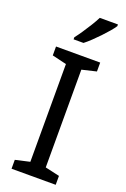

<svg xmlns="http://www.w3.org/2000/svg" viewBox="-177 -999 693 1054"><g transform="rotate(20 169.5 -472.0)"><path d="M298 0H40V-52L124 -71V-642L40 -662V-714H298V-662L214 -642V-71L298 -52ZM318 -934Q309 -920 292 -900Q275 -880 254.5 -858.5Q234 -837 213.5 -817.5Q193 -798 175 -784H117V-796Q132 -815 149.5 -841Q167 -867 184 -894.5Q201 -922 212 -944H318Z"/></g></svg>

Font: Noto Sans Khmer UI
Style: Regular
Weight: 400
Designer: Danh Hong and the Monotype Design Team
Foundry: Monotype Imaging Inc.
Version: Version 2.002